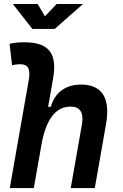

<svg xmlns="http://www.w3.org/2000/svg" viewBox="-20 -958 626 978"><path d="M340.3 0H462.9L520 -325.2C543.5 -458.5 500 -527.3 392.1 -527.3C314.5 -527.3 259.3 -486.3 238.8 -414.1H225.1L250 -555.2C273.4 -686.5 229 -742.7 103 -742.7C78.1 -742.7 53.2 -740.7 28.8 -734.9L41.5 -625.5C55.7 -629.4 69.8 -630.9 84 -630.9C122.1 -630.9 136.7 -606.4 126.5 -550.3L29.8 0H152.3L193.8 -235.8C221.2 -370.1 275.9 -415 340.3 -415C387.2 -415 407.7 -384.3 397.5 -325.2ZM145 -810.5H258.3L402.8 -937.5H268.6L209 -875L171.9 -937.5H45.4Z"/></svg>

Font: Cascadia Mono SemiBold
Style: Italic
Weight: 600
Italic angle: -10°
Monospace: yes
Designer: Aaron Bell
Foundry: Saja Typeworks
Version: Version 2404.023